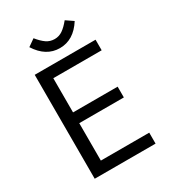

<svg xmlns="http://www.w3.org/2000/svg" viewBox="-172 -789 786 880"><g transform="rotate(-30 221.0 -349.0)"><path d="M67 0ZM389 -58H133V-256H369V-313H133V-494H389V-550H67V0H389ZM109 -672 146 -698Q167 -672 186 -659Q205 -646 229 -646Q252 -646 271 -659Q290 -672 311 -698L349 -672Q302 -598 229 -598Q156 -598 109 -672Z"/></g></svg>

Font: Cambay Devanagari
Style: Regular
Weight: 400
Designer: Pooja Saxena
Foundry: Pooja Saxena
Version: Version 1.180;PS 001.180;hotconv 1.0.70;makeotf.lib2.5.58329